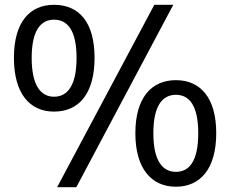

<svg xmlns="http://www.w3.org/2000/svg" viewBox="-20 -768 961 800"><path d="M205 -303C309 -303 374 -378 374 -527C374 -676 309 -748 205 -748C104 -748 38 -676 38 -527C38 -378 104 -303 205 -303ZM702 -748H623L218 12H298ZM205 -365C150 -365 112 -412 112 -527C112 -640 149 -686 205 -686C261 -686 299 -642 299 -527C299 -411 261 -365 205 -365ZM713 10C814 10 881 -64 881 -213C881 -362 814 -434 713 -434C612 -434 544 -362 544 -213C544 -64 612 10 713 10ZM713 -52C657 -52 619 -98 619 -213C619 -328 657 -373 713 -373C769 -373 806 -328 806 -213C806 -97 769 -52 713 -52Z"/></svg>

Font: Spoqa Han Sans Neo
Style: Regular
Weight: 400
Designer: [Spoqa Han Sans Neo] Dong-huui Kim ___ Younghwa Kang ___ Yujin Lee ___ [Noto Sans] Ryoko NISHIZUKA ____ (kana & ideograp
Foundry: Spoqa (http://www.spoqa-han-sans.com)
Version: Version 1.100;hotconv 1.0.109;makeotfexe 2.5.65596